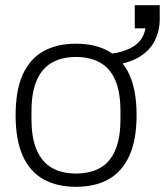

<svg xmlns="http://www.w3.org/2000/svg" viewBox="-20 -706 634 738"><path d="M272 12Q198 12 146 -17.5Q94 -47 67 -108Q40 -169 40 -263Q40 -358 67 -418.5Q94 -479 146 -508.5Q198 -538 272 -538Q347 -538 398.5 -508.5Q450 -479 477.5 -418.5Q505 -358 505 -263Q505 -169 477.5 -108Q450 -47 398.5 -17.5Q347 12 272 12ZM272 -39Q326 -39 364.5 -60.5Q403 -82 423 -128.5Q443 -175 443 -249V-277Q443 -352 423 -398Q403 -444 364.5 -465.5Q326 -487 272 -487Q218 -487 180 -465.5Q142 -444 121.5 -398Q101 -352 101 -277V-249Q101 -175 121.5 -128.5Q142 -82 180 -60.5Q218 -39 272 -39ZM398 -454V-498Q458 -505 494.5 -528.5Q531 -552 539 -597H498V-686H594V-632Q594 -587 574 -548Q554 -509 511 -484.5Q468 -460 398 -454Z"/></svg>

Font: Archivo SemiBold ExtraLight
Style: Regular
Weight: 250
Version: Version 2.001